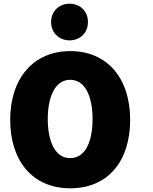

<svg xmlns="http://www.w3.org/2000/svg" viewBox="-20 -992 827 1037"><path d="M683 -345C683 -121 563 25 359 25C158 25 35 -121 35 -345C35 -569 161 -716 359 -716C560 -716 683 -569 683 -345ZM480 -349C480 -465 443 -561 359 -561C275 -561 238 -464 238 -349C238 -233 275 -138 359 -138C444 -138 480 -233 480 -349ZM356 -774C302 -774 256 -812 256 -873C256 -934 302 -972 356 -972C410 -972 455 -934 455 -873C455 -812 410 -774 356 -774Z"/></svg>

Font: Repo Black
Style: Regular
Weight: 900
Designer: Stefan Peev
Foundry: Context Ltd
Version: Version 1.502